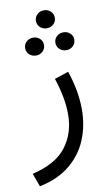

<svg xmlns="http://www.w3.org/2000/svg" viewBox="-92 -602 518 909"><g transform="rotate(-10 167.5 -147.5)"><path d="M141.1 -512.7Q141.1 -531.2 154.3 -543.7Q167.5 -556.2 186.5 -556.2Q205.6 -556.2 218.8 -543.7Q231.9 -531.2 231.9 -512.7Q231.9 -494.6 218.8 -482.2Q205.6 -469.7 186.5 -469.7Q167.5 -469.7 154.3 -482.2Q141.1 -494.6 141.1 -512.7ZM213.9 -394.5Q213.9 -412.6 227.1 -425Q240.2 -437.5 259.3 -437.5Q278.3 -437.5 291.5 -425.3Q304.7 -413.1 304.7 -394.5Q304.7 -376.5 291.5 -364Q278.3 -351.6 259.3 -351.6Q240.2 -351.6 227.1 -364Q213.9 -376.5 213.9 -394.5ZM68.4 -394.5Q68.4 -412.6 81.5 -425Q94.7 -437.5 113.8 -437.5Q132.8 -437.5 146 -425.3Q159.2 -413.1 159.2 -394.5Q159.2 -376.5 146 -364Q132.8 -351.6 113.8 -351.6Q94.7 -351.6 81.5 -364Q68.4 -376.5 68.4 -394.5ZM23.9 261.2 0.5 197.3Q114.3 170.4 164.3 105Q214.4 39.6 214.4 -51.8Q214.4 -92.3 206.1 -136.2Q197.8 -180.2 182.1 -227.1L249.5 -249.5Q282.7 -152.8 282.7 -63.5Q282.7 16.1 254.6 83Q226.6 149.9 169.2 196.5Q111.8 243.2 23.9 261.2Z"/></g></svg>

Font: Vazirmatn RD FD Light
Style: Regular
Weight: 300
Designer: Saber Rastikerdar
Foundry: Saber Rastikerdar
Version: Version 33.003